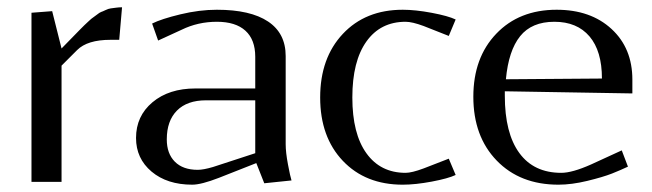

<svg xmlns="http://www.w3.org/2000/svg" viewBox="-20 -502 1801 530"><path d="M309.1 -392.1H285.2Q221.2 -392.1 192.9 -363.8L149.9 -320.8V0H66.9V-466.8L124 -471.2L149.9 -368.2L188 -407.2Q189.9 -409.2 200.7 -420.2Q211.4 -431.2 213.1 -432.6Q214.8 -434.1 224.1 -442.9Q233.4 -451.7 236.1 -453.1Q238.8 -454.6 247.1 -461.2Q255.4 -467.8 259.3 -469Q263.2 -470.2 271.2 -474.1Q279.3 -478 285.4 -478.8Q291.5 -479.5 299.8 -480.7Q308.1 -481.9 316.9 -481.9Z M578.6 -475.1Q671.4 -475.1 720 -442.6Q768.6 -410.2 768.6 -347.2V-104Q768.6 -81.5 774.9 -48.1Q781.2 -14.6 784.7 -3.9L709.5 3.9L687.5 -51.8L584.5 -11.2Q535.6 7.8 510.7 7.8Q441.4 7.8 398.4 -28.3Q355.5 -64.5 355.5 -121.1Q355.5 -181.6 400.9 -219.7Q446.3 -257.8 519.5 -257.8H684.6V-345.2Q684.6 -392.6 657.5 -417.2Q630.4 -441.9 578.6 -441.9Q526.4 -441.9 481.4 -419.9L416.5 -390.1L399.9 -437Q425.3 -449.7 477.8 -462.4Q530.3 -475.1 578.6 -475.1ZM684.6 -225.1H548.8Q496.6 -225.1 468.5 -196.8Q440.4 -168.5 440.4 -117.2Q440.4 -78.1 462.6 -55.7Q484.9 -33.2 525.9 -33.2Q541.5 -33.2 567.9 -41L684.6 -79.1Z M1237.8 -448.2 1218.8 -402.8 1149.4 -430.2Q1117.7 -441.9 1099.6 -441.9Q1030.3 -441.9 991.5 -387.5Q952.6 -333 952.6 -232.9Q952.6 -132.8 991.5 -78.9Q1030.3 -24.9 1099.6 -24.9Q1116.7 -24.9 1149.4 -37.1L1218.8 -64L1237.8 -19Q1217.3 -9.3 1171.9 -0.7Q1126.5 7.8 1091.8 7.8Q988.8 7.8 926.3 -58.1Q863.8 -124 863.8 -232.9Q863.8 -341.8 926.3 -408.4Q988.8 -475.1 1091.8 -475.1Q1126.5 -475.1 1171.9 -466.6Q1217.3 -458 1237.8 -448.2Z M1376.5 -283.2 1641.6 -285.2Q1641.6 -361.3 1607.2 -401.6Q1572.8 -441.9 1510.3 -441.9Q1447.8 -441.9 1415.8 -402.1Q1383.8 -362.3 1376.5 -283.2ZM1373.5 -250V-237.8Q1373.5 -134.3 1413.6 -79.6Q1453.6 -24.9 1529.3 -24.9Q1559.6 -24.9 1611.3 -47.9L1696.3 -86.9L1713.4 -42Q1693.8 -32.7 1669.2 -22.9Q1644.5 -13.2 1601.3 -2.7Q1558.1 7.8 1521.5 7.8Q1415.5 7.8 1351.1 -58.8Q1286.6 -125.5 1286.6 -234.9Q1286.6 -342.8 1349.9 -408.9Q1413.1 -475.1 1516.6 -475.1Q1610.4 -475.1 1668 -422.1Q1725.6 -369.1 1725.6 -282.2V-244.1Z"/></svg>

Font: Resagokr
Style: Regular
Weight: 500
Designer: gluk
Foundry: gluk
Version: Version 0.95